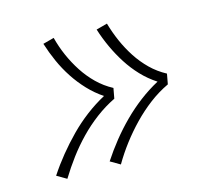

<svg xmlns="http://www.w3.org/2000/svg" viewBox="-79 -681 758 686"><g transform="rotate(-15 300.0 -337.5)"><path d="M288 -88 252 -109Q275 -144 301 -176.5Q327 -209 357 -239Q387 -269 420.5 -294.5Q454 -320 491 -340Q460 -360 435 -386.5Q410 -413 390.5 -443.5Q371 -474 355.5 -507.5Q340 -541 329 -576L370 -587Q380 -552 394.5 -519Q409 -486 428.5 -456Q448 -426 473.5 -401Q499 -376 531 -359L524 -321Q486 -303 452.5 -277.5Q419 -252 389.5 -221.5Q360 -191 334.5 -157.5Q309 -124 288 -88ZM90 -88 54 -109Q77 -144 103.5 -176.5Q130 -209 159.5 -239Q189 -269 222.5 -294.5Q256 -320 293 -340Q263 -360 238 -386.5Q213 -413 193 -443.5Q173 -474 158 -507.5Q143 -541 132 -576L173 -587Q182 -552 196.5 -519Q211 -486 230.5 -456Q250 -426 275.5 -401Q301 -376 333 -359L326 -321Q289 -303 255 -277.5Q221 -252 191.5 -221.5Q162 -191 137 -157.5Q112 -124 90 -88Z"/></g></svg>

Font: Iosevka Slab XLtExObl
Style: Regular
Weight: 200
Width: 7
Italic angle: -9°
Monospace: yes
Designer: Belleve Invis
Foundry: Belleve Invis
Version: Version 11.1.1; ttfautohint (v1.8.3)